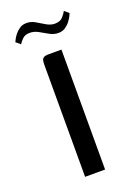

<svg xmlns="http://www.w3.org/2000/svg" viewBox="-120 -642 482 692"><g transform="rotate(-20 121.5 -296.5)"><path d="M83 0Q83 -107 83 -214.1Q83 -321.1 83 -428.1Q83 -438.7 84.3 -445.6Q85.6 -452.4 91.4 -456.2Q97.3 -460 110.3 -460H159.7V0ZM171 -520Q153.5 -519.8 137.3 -529Q121.1 -538.3 104.6 -547.4Q88.1 -556.4 71.3 -555.9Q54.2 -555.9 44 -545.5Q33.7 -535.1 29.7 -527.8L12.7 -541.8Q13.5 -544 17.5 -551.9Q21.5 -559.8 29 -569.2Q36.6 -578.5 47.3 -585.8Q57.9 -593.1 72.7 -593.1Q90.3 -593.6 106.5 -584Q122.6 -574.3 138.4 -565Q154.2 -555.8 169.7 -555.8Q190.5 -555.8 201 -567.8Q211.6 -579.8 215.4 -588.1L232.3 -573.7Q231.5 -571.5 227.4 -563.1Q223.3 -554.8 216 -545.1Q208.7 -535.4 197.4 -527.7Q186.1 -520 171 -520Z"/></g></svg>

Font: Genos Thin
Style: Regular
Weight: 100
Designer: Robert E. Leuschke
Foundry: Robert E. Leuschke
Version: Version 1.010